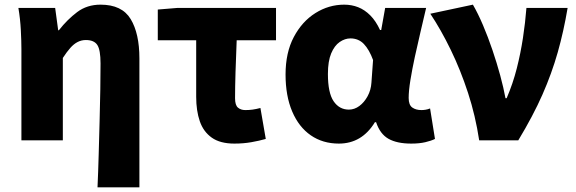

<svg xmlns="http://www.w3.org/2000/svg" viewBox="-20 -603 2477 825"><path d="M399 202Q402 136 404 62.5Q406 -11 408 -83Q410 -155 411 -218.5Q412 -282 412 -330Q412 -389 398 -410Q384 -431 349 -431Q330 -431 313.5 -422.5Q297 -414 282 -397Q267 -380 250 -354V0H72V-392Q72 -426 69.5 -474Q67 -522 59 -569H217L230 -473H233Q269 -519 311.5 -551Q354 -583 412 -583Q504 -583 541.5 -521Q579 -459 579 -352V202Z M987 14Q926 14 890 -11.5Q854 -37 838.5 -82Q823 -127 823 -187V-430H658V-562L743 -569H1166V-430H997Q994 -360 992 -293.5Q990 -227 990 -181Q990 -151 1002.5 -140.5Q1015 -130 1034 -130Q1050 -130 1065 -132Q1080 -134 1099 -139L1122 -6Q1094 2 1060 8Q1026 14 987 14Z M1436 14Q1367 14 1315.5 -21.5Q1264 -57 1235.5 -124Q1207 -191 1207 -283Q1207 -377 1242.5 -444Q1278 -511 1335.5 -547Q1393 -583 1459 -583Q1491 -583 1519 -572Q1547 -561 1571 -537Q1595 -513 1613 -474H1618L1635 -569H1811Q1800 -521 1787 -466.5Q1774 -412 1762.5 -358.5Q1751 -305 1743.5 -259Q1736 -213 1736 -182Q1736 -152 1751.5 -141Q1767 -130 1791 -130Q1799 -130 1808.5 -131.5Q1818 -133 1828 -137L1849 -6Q1833 2 1807.5 8Q1782 14 1747 14Q1686 14 1649.5 -6.5Q1613 -27 1596 -78H1591Q1535 14 1436 14ZM1479 -132Q1503 -132 1524 -147.5Q1545 -163 1559.5 -189.5Q1574 -216 1576 -248L1583 -345Q1575 -367 1565 -384.5Q1555 -402 1543.5 -414Q1532 -426 1517.5 -432Q1503 -438 1486 -438Q1462 -438 1439.5 -422.5Q1417 -407 1403 -373.5Q1389 -340 1389 -285Q1389 -204 1413.5 -168Q1438 -132 1479 -132Z M2039 0Q2023 -106 1991 -204Q1959 -302 1917 -388.5Q1875 -475 1829 -544L2012 -583Q2034 -545 2055.5 -494.5Q2077 -444 2096 -388Q2115 -332 2129.5 -278.5Q2144 -225 2152 -181H2157Q2184 -244 2200.5 -309Q2217 -374 2227 -439.5Q2237 -505 2242 -569H2419Q2402 -468 2376.5 -378Q2351 -288 2311 -197Q2271 -106 2207 0Z"/></svg>

Font: Noto Sans SC Black
Style: Regular
Weight: 900
Designer: Ryoko NISHIZUKA  (kana, bopomofo & ideographs); Paul D. Hunt (Latin, Greek & Cyrillic); Sandoll Communications , Soo-you
Foundry: Adobe
Version: Version 2.004-H2;hotconv 1.0.118;makeotfexe 2.5.65603